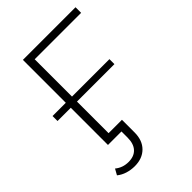

<svg xmlns="http://www.w3.org/2000/svg" viewBox="-258 -809 1117 1117"><g transform="rotate(-45 300.5 -251.0)"><path d="M148 -306H39V-347H148V-700H581V-654H199V-347H507V-306H199V-46H309V58Q309 123 271.5 160.5Q234 198 171 198Q140 198 111 189Q82 180 60 162L80 126Q115 155 163 155Q209 155 234 128Q259 101 259 50V0H148Z"/></g></svg>

Font: Goldbeck Next Light
Style: Regular
Weight: 300
Designer: Julieta Ulanovsky
Foundry: Julieta Ulanovsky
Version: Version 7.200